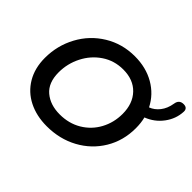

<svg xmlns="http://www.w3.org/2000/svg" viewBox="-143 -961 1203 1203"><g transform="rotate(45 458.5 -359.5)"><path d="M917 -678Q914 -613 873.5 -558.5Q833 -504 768 -479Q778 -440 778 -393Q778 -283 725 -195Q672 -107 580 -57Q488 -7 374 -7Q283 -7 212.5 -42.5Q142 -78 102.5 -145Q63 -212 63 -302Q63 -411 113.5 -504.5Q164 -598 254 -653Q344 -708 455 -708Q554 -708 629.5 -664.5Q705 -621 744 -544Q779 -557 804.5 -589.5Q830 -622 838 -671Q844 -712 883 -712Q901 -712 909.5 -703Q918 -694 917 -678ZM656 -398Q656 -489 604 -543.5Q552 -598 462 -598Q383 -598 320.5 -556Q258 -514 223 -445Q188 -376 188 -299Q188 -207 241.5 -162Q295 -117 379 -117Q460 -117 523 -154.5Q586 -192 621 -256.5Q656 -321 656 -398Z"/></g></svg>

Font: Mali SemiBold
Style: Italic
Weight: 600
Italic angle: -10°
Version: Version 1.000; ttfautohint (v1.6)